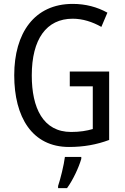

<svg xmlns="http://www.w3.org/2000/svg" viewBox="-20 -744 640 985"><path d="M338 -377V-301H456V-82C425 -73 390 -67 345 -67C201 -67 143 -190 143 -357C143 -543 218 -648 353 -648C404 -648 454 -632 500 -606L531 -679C479 -708 419 -724 353 -724C156 -724 53 -574 53 -358C53 -143 145 10 334 10C409 10 476 -2 540 -26V-377ZM397 71V61H313C308 102 290 175 278 210V221H324C354 180 384 116 397 71Z"/></svg>

Font: Noto Sans Malayalam Condensed
Style: Regular
Weight: 400
Width: 3
Designer: Jelle Bosma - Monotype Design Team
Foundry: Monotype Imaging Inc.
Version: Version 2.104